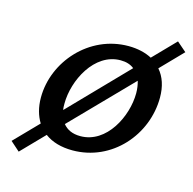

<svg xmlns="http://www.w3.org/2000/svg" viewBox="-100 -693 880 876"><g transform="rotate(15 340.0 -255.0)"><path d="M19 43 63 82 167 -25C200 0 245 13 298 13C484 13 622 -146 622 -323C622 -375 608 -418 580 -450L680 -553L635 -592L534 -488C504 -504 466 -513 423 -513C238 -513 97 -353 97 -183C97 -137 108 -99 127 -68ZM208 -184C208 -293 281 -441 405 -441C432 -441 453 -434 469 -421L210 -154C208 -163 208 -174 208 -184ZM504 -371C509 -354 512 -335 512 -314C512 -205 440 -59 316 -59C278 -59 252 -72 234 -94Z"/></g></svg>

Font: Perun Medium Italic
Style: Regular
Weight: 500
Italic angle: -12°
Foundry: Copyright (c) Stefan Peev, Context Ltd, 2016
Version: Version 1.026